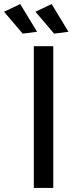

<svg xmlns="http://www.w3.org/2000/svg" viewBox="-67 -928 383 948"><path d="M100 -700H196V0H100ZM33 -908 116 -771 45 -762 -47 -870ZM188 -908 271 -771 200 -762 108 -870Z"/></svg>

Font: Gontserrat
Style: Regular
Weight: 400
Designer: Julieta Ulanovsky
Foundry: Julieta Ulanovsky
Version: Version 6.001